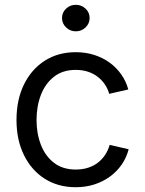

<svg xmlns="http://www.w3.org/2000/svg" viewBox="-20 -764 599 795"><path d="M293.5 11.2Q220.7 11.2 165.5 -23.7Q110.4 -58.6 79.3 -121.6Q48.3 -184.6 48.3 -267.1Q48.3 -351.1 79.3 -414.3Q110.4 -477.5 165.5 -512.7Q220.7 -547.9 293.5 -547.9Q334.5 -547.9 369.9 -536.6Q405.3 -525.4 433.6 -504.9Q461.9 -484.4 481.9 -456.1Q502 -427.7 511.2 -393.6L432.1 -375.5Q426.8 -395.5 414.8 -413.6Q402.8 -431.6 385.5 -445.3Q368.2 -459 345 -466.8Q321.8 -474.6 293.5 -474.6Q239.7 -474.6 203.6 -446.3Q167.5 -418 149.4 -371.1Q131.3 -324.2 131.3 -267.1Q131.3 -210.9 149.4 -164.3Q167.5 -117.7 203.6 -89.8Q239.7 -62 293.5 -62Q322.3 -62 345.7 -69.8Q369.1 -77.6 386.7 -91.6Q404.3 -105.5 416.3 -124.3Q428.2 -143.1 434.1 -164.1L512.7 -146Q503.9 -111.3 483.9 -82.5Q463.9 -53.7 435.1 -32.7Q406.2 -11.7 370.4 -0.2Q334.5 11.2 293.5 11.2ZM293.9 -634.3Q270.5 -634.3 253.7 -650.4Q236.8 -666.5 236.8 -689.5Q236.8 -712.4 253.7 -728.3Q270.5 -744.1 293.9 -744.1Q317.4 -744.1 334.2 -728.3Q351.1 -712.4 351.1 -689.5Q351.1 -666.5 334.2 -650.4Q317.4 -634.3 293.9 -634.3Z"/></svg>

Font: V-Inter
Style: Regular-375
Weight: 375
Designer: Rasmus Andersson
Foundry: rsms
Version: Version 4.000;git-4146feb